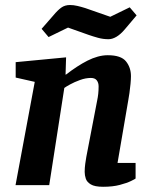

<svg xmlns="http://www.w3.org/2000/svg" viewBox="-20 -731 597 758"><path d="M387 6.4Q354.1 6.4 338.7 -2.9Q323.3 -12.1 318.8 -25.4Q314.3 -38.8 314.3 -52.3Q314.3 -68.4 316.6 -84.9Q319 -101.4 320.8 -111.7L363.6 -334.2Q366.3 -346.7 367.8 -360.4Q369.3 -374.1 369.3 -390Q369.3 -404.3 362.1 -413.8Q354.8 -423.3 338.7 -423.3Q318.2 -423.3 295.8 -415.1Q273.5 -407 256.7 -397.7Q240 -388.5 233.9 -383.8L174.3 0H41.3L117.2 -407.8L41.9 -424.8V-485.6L240.9 -504.6L238.8 -436.4H240.3Q262 -453.2 283.4 -467.2Q304.9 -481.2 325.2 -491.5Q345.6 -501.9 365.8 -507.4Q386 -513 405.3 -513Q458 -513 477.5 -488.6Q497 -464.3 497 -430.2Q497 -418.6 495.3 -400Q493.5 -381.4 491.1 -364.2Q488.7 -347.1 486.7 -336.9L444 -87.7H515.3V-26.2Q513.3 -24.2 497.1 -16.3Q481 -8.4 453 -1Q425.1 6.4 387 6.4ZM408.6 -576.2Q387 -576.2 367.2 -581.7Q347.3 -587.2 330.7 -593L248.6 -622.1L171.8 -584.7L144.3 -617.2L191.5 -671.2Q207.6 -690.6 221.9 -700.9Q236.1 -711.2 256.4 -711.2Q270.6 -711.2 285.7 -707.6Q300.7 -704.1 316.7 -699.1L415.3 -664.7L492.1 -702.1L519.3 -670.3L472.4 -614.8Q456.3 -595.7 439.9 -585.9Q423.6 -576.2 408.6 -576.2Z"/></svg>

Font: Faustina Light
Style: Italic
Weight: 300
Italic angle: -8°
Designer: Alfonso Garcia
Foundry: http://www.omnibus-type.com
Version: Version 1.200